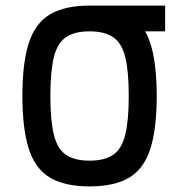

<svg xmlns="http://www.w3.org/2000/svg" viewBox="-20 -652 640 686"><path d="M300 14Q210 14 157.5 -18Q105 -50 82.5 -121.5Q60 -193 60 -309Q60 -426 82.5 -497Q105 -568 157.5 -600Q210 -632 300 -632Q368 -632 414 -614Q460 -596 487.5 -557.5Q515 -519 527.5 -457.5Q540 -396 540 -309Q540 -193 517.5 -121.5Q495 -50 442.5 -18Q390 14 300 14ZM300 -78Q354 -78 384.5 -99Q415 -120 427.5 -170.5Q440 -221 440 -309Q440 -398 427.5 -448Q415 -498 384.5 -519Q354 -540 300 -540Q246 -540 215.5 -519Q185 -498 172.5 -448Q160 -398 160 -309Q160 -221 172.5 -170.5Q185 -120 215.5 -99Q246 -78 300 -78ZM300 -540V-632H570V-540Z"/></svg>

Font: Victor Mono Thin
Style: Regular
Weight: 100
Monospace: yes
Designer: Rune Bjørnerås
Version: Version 1.561;gftools[0.9.30]